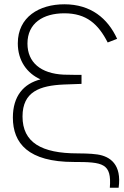

<svg xmlns="http://www.w3.org/2000/svg" viewBox="-20 -755 576 895"><path d="M492 120H533C548 12 494 -26 434 -35C402 -40 349 -40 342 -40C173 -40 85 -91 85 -212C85 -328 166 -356 277 -361C351 -364 351 -364 360 -364V-406C355 -406 300 -406 277 -407C170 -412 108 -464 108 -552C108 -647 181 -693 280 -693C383 -693 438 -643 482 -557L526 -574C482 -670 403 -735 280 -735C163 -735 63 -676 63 -553C63 -472 106 -413 169 -385C90 -365 40 -307 40 -207C40 -87 112 0 324 0C460 0 501 6 492 120Z"/></svg>

Font: Hauora ExtraLight
Style: Regular
Weight: 200
Designer: Mikhail Sharanda
Foundry: WCYS & Co.
Version: Version 1.010